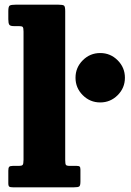

<svg xmlns="http://www.w3.org/2000/svg" viewBox="-20 -800 560 820"><path d="M60.5 -688.5H38.5Q23.5 -688.5 19.5 -694.8Q15.5 -701 15.5 -718V-752.5Q15.5 -772.5 21.5 -776.2Q27.5 -780 47 -780H229.5Q248.5 -780 253.5 -776Q258.5 -772 258.5 -752.5V-116.5Q258.5 -100 261.5 -95.8Q264.5 -91.5 279 -91.5H308Q317 -91.5 320.2 -88.5Q323.5 -85.5 323.5 -75.5V-25Q323.5 -7.5 318.5 -3.8Q313.5 0 295.5 0H36Q24 0 19.8 -2.8Q15.5 -5.5 15.5 -17.5V-71Q15.5 -83 19 -87.2Q22.5 -91.5 34.5 -91.5H61Q72.5 -91.5 76.5 -95.5Q80.5 -99.5 80.5 -118V-665Q80.5 -681.5 76.8 -685Q73 -688.5 60.5 -688.5ZM302.5 -468Q302.5 -511.5 333.5 -542.5Q364.5 -573.5 408 -573.5Q451.5 -573.5 482.5 -542.5Q513.5 -511.5 513.5 -468Q513.5 -424.5 482.5 -393.5Q451.5 -362.5 408 -362.5Q364.5 -362.5 333.5 -393.5Q302.5 -424.5 302.5 -468Z"/></svg>

Font: Besley* Narrow Heavy
Style: Regular
Weight: 800
Width: 4
Designer: Owen Earl
Foundry: indestructible type*
Version: Version 3.000; ttfautohint (v1.8.3)